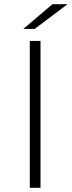

<svg xmlns="http://www.w3.org/2000/svg" viewBox="-20 -895 342 915"><path d="M122 0V-700H173V0ZM91 -757 230 -875H302L145 -757Z"/></svg>

Font: Montserrat Light Alt1
Style: Light
Weight: 500
Designer: Differentunic
Foundry: Julieta Ulanovsky
Version: 0.1